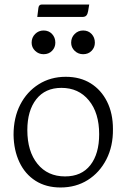

<svg xmlns="http://www.w3.org/2000/svg" viewBox="-20 -895 560 850"><path d="M248 -65Q184 -65 137.5 -94.5Q91 -124 66 -177Q41 -230 40 -298Q40 -374 69.5 -431.5Q99 -489 151.5 -522Q204 -555 271 -555Q335 -555 381.5 -526Q428 -497 454 -445Q480 -393 480 -324Q481 -248 451 -189.5Q421 -131 368.5 -98Q316 -65 248 -65ZM268 -114Q341 -114 380 -164Q419 -214 419 -301Q419 -395 373.5 -450.5Q328 -506 252 -506Q180 -506 140.5 -455.5Q101 -405 101 -319Q101 -225 146 -169.5Q191 -114 268 -114ZM173 -655Q151 -655 135.5 -670Q120 -685 120 -706Q120 -729 135.5 -744.5Q151 -760 173 -760Q196 -760 210.5 -744.5Q225 -729 225 -706Q225 -685 210.5 -670Q196 -655 173 -655ZM348 -655Q326 -655 310.5 -670Q295 -685 295 -706Q295 -729 310.5 -744.5Q326 -760 348 -760Q371 -760 385.5 -744.5Q400 -729 400 -706Q400 -685 385.5 -670Q371 -655 348 -655ZM150 -860Q152 -875 165 -875H375L370 -845Q368 -833 362.5 -826.5Q357 -820 345 -820H145Z"/></svg>

Font: Gowun Batang
Style: Regular
Weight: 400
Designer: Yanghee Ryu
Foundry: Yanghee Ryu
Version: Version 2.000